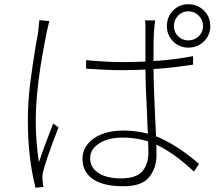

<svg xmlns="http://www.w3.org/2000/svg" viewBox="-20 -846 1040 903"><path d="M550 -554Q745 -554 888 -582V-542Q723 -516 547 -516Q488 -516 385 -523V-563Q486 -554 550 -554ZM704 -694Q702 -662 702 -594V-532Q702 -477 705 -404Q708 -331 709 -307Q716 -185 716 -116Q716 -56 681.5 -13Q647 30 561 30Q465 30 416.5 -4Q368 -38 368 -99Q368 -136 391 -166.5Q414 -197 457.5 -214.5Q501 -232 560 -232Q664 -232 749 -189.5Q834 -147 916 -75L892 -39Q811 -116 732 -157.5Q653 -199 556 -199Q489 -199 446.5 -171.5Q404 -144 404 -102Q404 -58 443 -32.5Q482 -7 548 -7Q621 -7 649.5 -40.5Q678 -74 678 -130Q678 -167 672 -297Q664 -453 664 -530V-620V-692V-722Q664 -734 662 -750H710Q705 -719 704 -694ZM200 -697Q181 -600 171 -537Q148 -386 148 -281Q148 -181 163 -83Q185 -150 230 -265L255 -247Q194 -87 183 -40Q178 -19 180 4L182 20Q183 23 183 26.5Q183 30 184 33L147 37Q111 -105 111 -278Q111 -366 122 -454Q133 -542 151 -649Q157 -676 160 -701L163 -729L165 -751L212 -747Q207 -728 200 -697ZM866 -656Q894 -656 914.5 -675.5Q935 -695 935 -723Q935 -752 914.5 -772.5Q894 -793 866 -793Q837 -793 817.5 -772.5Q798 -752 798 -723Q798 -695 817.5 -675.5Q837 -656 866 -656ZM866 -826Q909 -826 939 -796.5Q969 -767 969 -723Q969 -681 939 -651.5Q909 -622 866 -622Q823 -622 794 -651.5Q765 -681 765 -723Q765 -767 794 -796.5Q823 -826 866 -826Z"/></svg>

Font: Merged Yaku Han JP ExtraLight
Style: Regular
Weight: 250
Designer: Ryoko NISHIZUKA 西塚涼子 (kana, bopomofo & ideographs); Paul D. Hunt (Latin, Greek & Cyrillic); Sandoll Communications 산돌커뮤니
Foundry: Adobe
Version: Version 2.004